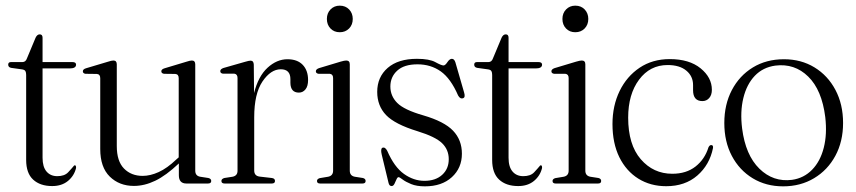

<svg xmlns="http://www.w3.org/2000/svg" viewBox="-20 -649 3027 679"><path d="M59 -403.5 19.5 -409Q9 -411 9 -420.5Q9 -429.5 19 -429.5H59.5Q71 -429.5 75.5 -443L106 -516Q111.5 -527.5 120.5 -527.5Q130.5 -527.5 130.5 -515.5V-429.5H236Q249 -429.5 249 -420.5Q249 -407 226.5 -407H130.5V-91Q130.5 -59 144.5 -42.5Q158.5 -26 182.5 -26Q208 -26 220.8 -39.5Q233.5 -53 242.5 -64Q249.5 -66.5 249 -55Q242.5 -27.5 220.5 -9.2Q198.5 9 164.5 9Q122 9 97.2 -13.8Q72.5 -36.5 72.5 -83.5V-384Q72.5 -392.5 70 -397.2Q67.5 -402 59 -403.5Z M334.5 -122V-372.5Q334.5 -386.5 322.5 -387.5L282 -388Q273 -389.5 273 -397Q273 -404 284 -407.5L361 -430.5Q374.5 -435 381 -435Q393 -435 393 -421.5V-132.5Q393 -79 418.5 -53Q444 -27 484.5 -27Q511.5 -27 541.2 -40.5Q571 -54 603.5 -85L612 -92.5V-372.5Q612 -386.5 600 -387.5L560 -388Q550.5 -389.5 550.5 -397Q550.5 -404 562 -407.5L638.5 -430.5Q652 -435 658.5 -435Q670.5 -435 670.5 -421.5V-45.5Q670.5 -27 688 -24L717 -19.5Q727 -17 727 -9Q727 0 715.5 0H639Q612.5 0 612.5 -29.5V-71Q567 -28 529 -9.8Q491 8.5 453.5 8.5Q402 8.5 368.2 -24.5Q334.5 -57.5 334.5 -122Z M877.5 -420.5 878.5 -320Q893.5 -379.5 926.2 -409.5Q959 -439.5 996.5 -439.5Q1031.5 -439.5 1050.5 -419.8Q1069.5 -400 1069.5 -366Q1069.5 -344 1060.2 -332.8Q1051 -321.5 1037 -321.5Q1007.5 -321.5 1007 -356V-369Q1007 -404 973 -404Q937.5 -404 908.2 -360.8Q879 -317.5 879 -234.5V-46Q879 -27 898 -24.5L941.5 -19.5Q952.5 -18 952.5 -9Q952.5 0 941 0H774.5Q763 0 763 -9Q763 -16.5 773.5 -19.5L802.5 -24Q820 -27.5 820 -45V-373Q820 -387 808.5 -388.5H768Q759 -390 759 -397.5Q759 -404.5 770 -408.5L847 -430.5Q860.5 -434.5 866 -434.5Q877 -434.5 877.5 -420.5Z M1181.5 -535Q1161.5 -535 1148.8 -548.2Q1136 -561.5 1136 -582Q1136 -602.5 1149 -615.8Q1162 -629 1181.5 -629Q1202 -629 1214.8 -615.5Q1227.5 -602 1227.5 -582Q1227.5 -561.5 1214.5 -548.2Q1201.5 -535 1181.5 -535ZM1217 -421.5V-45.5Q1217 -27.5 1234.5 -24L1263.5 -19.5Q1273 -17 1273 -9Q1273 0 1262 0H1112Q1101 0 1101 -9Q1101 -16 1110.5 -19L1140.5 -24Q1158 -27.5 1158 -45.5V-373Q1158 -386.5 1146.5 -388H1106.5Q1097 -389.5 1097 -397Q1097 -404 1108 -408L1184.5 -431Q1198 -435 1204.5 -435Q1217 -435 1217 -421.5Z M1481 -9.5Q1520.5 -9.5 1543.8 -30.8Q1567 -52 1567 -86Q1567 -119.5 1543.5 -142.5Q1520 -165.5 1456.5 -185Q1376.5 -209.5 1345.2 -242.2Q1314 -275 1314 -324Q1314 -376.5 1351 -408.8Q1388 -441 1454.5 -441Q1498.5 -441 1519.8 -429.2Q1541 -417.5 1548.5 -417.5Q1554.5 -417.5 1562.2 -429.2Q1570 -441 1578 -441Q1586.5 -441 1590.5 -428.5L1621 -323Q1626.5 -305.5 1618.5 -302Q1607.5 -297.5 1600 -311.5Q1574 -371.5 1538.8 -396.5Q1503.5 -421.5 1456.5 -421.5Q1409 -421.5 1384.8 -399.2Q1360.5 -377 1360.5 -343Q1360.5 -309.5 1384.8 -285Q1409 -260.5 1477 -241Q1551 -219.5 1582.2 -186.8Q1613.5 -154 1613.5 -105.5Q1613.5 -55 1578 -22.5Q1542.5 10 1482.5 10Q1453.5 10 1434 2Q1414.5 -6 1403.8 -14.2Q1393 -22.5 1389.5 -22.5Q1385.5 -22.5 1382.2 -14.8Q1379 -7 1375 1Q1371 9 1365 9Q1356.5 9 1354 -2.5L1330 -102Q1325 -123 1332.5 -126.5Q1342 -130 1349.5 -115.5Q1374.5 -58 1408.8 -33.8Q1443 -9.5 1481 -9.5Z M1707 -403.5 1667.5 -409Q1657 -411 1657 -420.5Q1657 -429.5 1667 -429.5H1707.5Q1719 -429.5 1723.5 -443L1754 -516Q1759.5 -527.5 1768.5 -527.5Q1778.5 -527.5 1778.5 -515.5V-429.5H1884Q1897 -429.5 1897 -420.5Q1897 -407 1874.5 -407H1778.5V-91Q1778.5 -59 1792.5 -42.5Q1806.5 -26 1830.5 -26Q1856 -26 1868.8 -39.5Q1881.5 -53 1890.5 -64Q1897.5 -66.5 1897 -55Q1890.5 -27.5 1868.5 -9.2Q1846.5 9 1812.5 9Q1770 9 1745.2 -13.8Q1720.5 -36.5 1720.5 -83.5V-384Q1720.5 -392.5 1718 -397.2Q1715.5 -402 1707 -403.5Z M2014.5 -535Q1994.5 -535 1981.8 -548.2Q1969 -561.5 1969 -582Q1969 -602.5 1982 -615.8Q1995 -629 2014.5 -629Q2035 -629 2047.8 -615.5Q2060.5 -602 2060.5 -582Q2060.5 -561.5 2047.5 -548.2Q2034.5 -535 2014.5 -535ZM2050 -421.5V-45.5Q2050 -27.5 2067.5 -24L2096.5 -19.5Q2106 -17 2106 -9Q2106 0 2095 0H1945Q1934 0 1934 -9Q1934 -16 1943.5 -19L1973.5 -24Q1991 -27.5 1991 -45.5V-373Q1991 -386.5 1979.5 -388H1939.5Q1930 -389.5 1930 -397Q1930 -404 1941 -408L2017.5 -431Q2031 -435 2037.5 -435Q2050 -435 2050 -421.5Z M2497.5 -331.5Q2497.5 -313 2488 -302.2Q2478.5 -291.5 2464 -291.5Q2431 -291.5 2431 -330V-348Q2431 -379.5 2407.2 -399.2Q2383.5 -419 2341 -419Q2278.5 -419 2240 -367.2Q2201.5 -315.5 2201.5 -233Q2201.5 -137.5 2246 -86Q2290.5 -34.5 2357.5 -34.5Q2407 -34.5 2439.8 -60.2Q2472.5 -86 2485.5 -128Q2489.5 -136 2495 -136Q2503 -136 2501.5 -125.5Q2489.5 -66 2446 -28.2Q2402.5 9.5 2336 9.5Q2280.5 9.5 2237.5 -17.2Q2194.5 -44 2170.2 -93.2Q2146 -142.5 2146 -210.5Q2146 -275 2171.2 -327Q2196.5 -379 2242 -409.5Q2287.5 -440 2348.5 -440Q2417.5 -440 2457.5 -407.5Q2497.5 -375 2497.5 -331.5Z M2752.5 -439.5Q2813 -439.5 2860.2 -410.8Q2907.5 -382 2934.5 -331Q2961.5 -280 2961.5 -214Q2961.5 -148.5 2934.2 -98Q2907 -47.5 2859 -18.8Q2811 10 2749.5 10Q2689 10 2642 -18.5Q2595 -47 2568.2 -97.5Q2541.5 -148 2541.5 -214Q2541.5 -279.5 2568.2 -330.5Q2595 -381.5 2642.5 -410.5Q2690 -439.5 2752.5 -439.5ZM2781 -13Q2823 -19 2852 -48.8Q2881 -78.5 2893.2 -126.5Q2905.5 -174.5 2898.5 -235Q2886.5 -331 2838.2 -378.2Q2790 -425.5 2722 -417Q2678 -411 2649.2 -380.8Q2620.5 -350.5 2608.8 -302.2Q2597 -254 2604.5 -194.5Q2616.5 -100.5 2665.5 -52.5Q2714.5 -4.5 2781 -13Z"/></svg>

Font: Fraunces 144pt Soft Light
Style: Regular
Weight: 300
Version: Version 1.000;[0bf87f6ff]